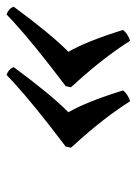

<svg xmlns="http://www.w3.org/2000/svg" viewBox="66 -514 424 597"><g transform="rotate(-90 278.5 -215.0)"><path d="M118.2 -207 121.6 -223.1Q252 -321.8 320.3 -384.3Q332.5 -395.5 344.7 -407.2Q363.8 -399.9 368.7 -384.8Q284.2 -270 228.5 -214.8Q261.2 -158.2 296.4 -44.9Q285.2 -30.3 262.7 -22.9Q213.4 -101.1 134.8 -188.5L133.8 -189.5L132.8 -190.4L131.8 -191.4L130.9 -192.4L129.9 -193.4L128.4 -195.3Q121.6 -203.6 118.2 -207ZM306.2 -207 309.6 -223.1Q439.9 -321.8 508.3 -384.3Q520.5 -395.5 532.7 -407.2Q551.8 -399.9 556.6 -384.8Q472.2 -270 416.5 -214.8Q449.2 -158.2 484.4 -44.9Q473.1 -30.3 450.7 -22.9Q401.4 -101.1 322.8 -188.5L321.8 -189.5L320.8 -190.4L319.8 -191.4L318.8 -192.4L317.9 -193.4L316.4 -195.3Q309.6 -203.6 306.2 -207Z"/></g></svg>

Font: Linux Libertine Slanted O
Style: Bold Slanted
Weight: 700
Designer: Philipp H. Poll
Foundry: Philipp H. Poll
Version: Version 5.0.0